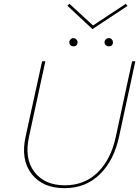

<svg xmlns="http://www.w3.org/2000/svg" viewBox="-20 -978 731 1003"><path d="M646 -947 463 -826 332 -948 343 -958 466 -845 637 -958ZM342 -758Q342 -766 348.5 -772.5Q355 -779 363 -779Q372 -779 378.5 -772.5Q385 -766 385 -758Q385 -736 363 -736Q354 -736 348 -742Q342 -748 342 -758ZM526 -758Q526 -766 532.5 -772.5Q539 -779 548 -779Q558 -779 564 -772.5Q570 -766 570 -758Q570 -736 548 -736Q539 -736 532.5 -742Q526 -748 526 -758ZM670 -658H687L602 -264Q575 -139 501 -67Q427 5 317 5Q203 5 145 -69.5Q87 -144 114 -266L200 -658H217L132 -266Q106 -150 159.5 -80Q213 -10 319 -10Q422 -10 491 -78Q560 -146 585 -264Z"/></svg>

Font: EauTestInfant Thin
Style: Italic
Weight: 250
Italic angle: -12°
Designer: Christian Thalmann (Catharsis Fonts)
Version: Version 0.001;PS 000.001;hotconv 1.0.88;makeotf.lib2.5.64775